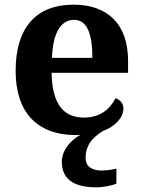

<svg xmlns="http://www.w3.org/2000/svg" viewBox="-20 -569 612 823"><path d="M394 234C415 234 458 228 479 218V154C455 159 434 162 416 162C376 162 347 146 347 109C347 54 375 21 422 -8C473 -26 509 -65 509 -104C509 -126 494 -142 475 -148C452 -102 409 -65 341 -65C251 -65 204 -123 201 -257H529V-308C529 -467 440 -549 295 -549C137 -549 47 -453 47 -265C47 -91 136 10 306 10C313 10 319 10 325 9C282 32 245 76 245 124C245 200 297 234 394 234ZM376 -321H203C206 -427 241 -484 297 -484C354 -484 376 -423 376 -321Z"/></svg>

Font: Noto Serif Lao
Style: Bold
Weight: 700
Designer: Monotype Design Team
Foundry: Monotype Imaging Inc.
Version: Version 2.003